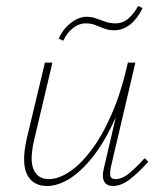

<svg xmlns="http://www.w3.org/2000/svg" viewBox="-20 -617 543 641"><path d="M137 4Q114 4 97 -5.5Q80 -15 70.5 -34Q61 -53 60.5 -82.5Q60 -112 69 -153L130 -408H155L95 -154Q78 -84 92 -51.5Q106 -19 143 -19Q174 -19 210.5 -42.5Q247 -66 284 -114.5Q321 -163 353 -236.5Q385 -310 407 -408H425Q400 -301 365.5 -223.5Q331 -146 291.5 -95.5Q252 -45 212.5 -20.5Q173 4 137 4ZM357 4Q343 4 334.5 -3Q326 -10 324 -23Q322 -36 327 -56L409 -408H432L350 -59Q346 -37 349 -28Q352 -19 365 -19Q388 -19 411.5 -38.5Q435 -58 463 -89L475 -77Q442 -40 413 -18Q384 4 357 4ZM191 -481 176 -488Q186 -511 201.5 -527Q217 -543 234.5 -552Q252 -561 268 -561Q286 -561 301 -555.5Q316 -550 332 -544.5Q348 -539 366 -539Q390 -539 409 -555.5Q428 -572 441 -597L456 -590Q439 -555 415 -535.5Q391 -516 361 -516Q342 -516 327 -522Q312 -528 298 -533.5Q284 -539 265 -539Q244 -539 224 -523.5Q204 -508 191 -481Z"/></svg>

Font: Ysabeau Office Thin
Style: Italic
Weight: 250
Italic angle: -12°
Designer: Christian Thalmann (Catharsis Fonts)
Version: Version 2.001;gftools[0.9.30]; featfreeze: tnum,lnum,ss02